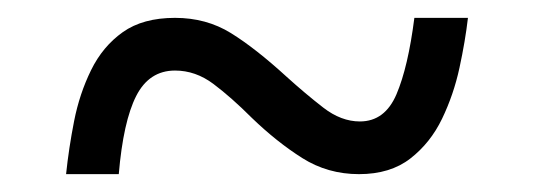

<svg xmlns="http://www.w3.org/2000/svg" viewBox="-20 -464 599 215"><path d="M54 -269Q57 -298 63 -328.5Q69 -359 82 -385.5Q95 -412 117.5 -428Q140 -444 176 -444Q211 -444 238.5 -427Q266 -410 301 -378Q322 -359 342 -343.5Q362 -328 383 -328Q411 -328 424 -358.5Q437 -389 444 -444H504Q501 -418 494.5 -388Q488 -358 475 -331Q462 -304 439.5 -286.5Q417 -269 382 -269Q347 -269 318.5 -287Q290 -305 262 -332Q239 -355 219 -370Q199 -385 176 -385Q147 -385 132.5 -356.5Q118 -328 113 -269Z"/></svg>

Font: Noto Serif Yezidi
Style: Regular
Weight: 400
Designer: Dalton Maag Ltd
Foundry: Dalton Maag Ltd
Version: Version 1.001; ttfautohint (v1.8.4.7-5d5b)